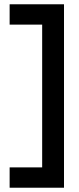

<svg xmlns="http://www.w3.org/2000/svg" viewBox="-20 -731 369 897"><path d="M25 -711H279V146H25V51H177V-616H25Z"/></svg>

Font: MB Grotesk
Style: Regular
Weight: 400
Designer: Nawras Khrais
Foundry: Nawras Khrais
Version: Version 1.000;PS 001.000;hotconv 1.0.88;makeotf.lib2.5.64775